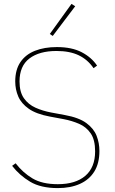

<svg xmlns="http://www.w3.org/2000/svg" viewBox="-20 -951 587 983"><path d="M276 12Q189 12 134.5 -20.5Q80 -53 42 -102L60 -115Q97 -67 146.5 -37.5Q196 -8 276 -8Q367 -8 417 -51Q467 -94 467 -176Q467 -235 444.5 -268Q422 -301 385 -317Q348 -333 306 -341L236 -354Q166 -367 127.5 -394Q89 -421 73.5 -457Q58 -493 58 -534Q58 -594 84.5 -633Q111 -672 159 -691Q207 -710 271 -710Q348 -710 398.5 -683.5Q449 -657 477 -615L459 -602Q429 -646 383 -668Q337 -690 269 -690Q181 -690 130.5 -651.5Q80 -613 80 -534Q80 -480 102.5 -448Q125 -416 162 -399.5Q199 -383 242 -375L312 -362Q384 -349 422 -321Q460 -293 474.5 -256Q489 -219 489 -178Q489 -115 463 -73Q437 -31 389 -9.5Q341 12 276 12ZM365 -919 250 -767 235 -777 346 -931Z"/></svg>

Font: IBM Plex Sans Thin
Style: Regular
Weight: 250
Designer: Mike Abbink, Paul van der Laan, Pieter van Rosmalen
Foundry: Bold Monday
Version: Version 3.201